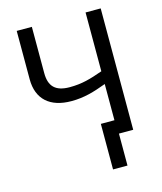

<svg xmlns="http://www.w3.org/2000/svg" viewBox="-130 -808 918 1091"><g transform="rotate(-15 329.0 -263.0)"><path d="M567 0V-714H478V-368C405 -342 354 -327 282 -327C197 -327 162 -365 162 -442V-714H73V-429C73 -312 145 -248 271 -248C347 -248 405 -266 478 -293V-80H398V188H483V0Z"/></g></svg>

Font: Noto Sans Thai
Style: Regular
Weight: 400
Designer: Monotype Design Team
Foundry: Monotype Imaging Inc.
Version: Version 1.901